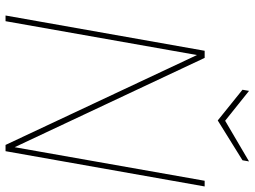

<svg xmlns="http://www.w3.org/2000/svg" viewBox="-130 -766 896 675"><g transform="rotate(90 317.5 -428.0)"><path d="M34 0 158 -700H183L497 -32L615 -700H635L511 0H489L173 -673L54 0ZM547 -856 543 -833 403 -746 295 -833 299 -856 404 -772Z"/></g></svg>

Font: DM Sans 24pt Thin
Style: Italic
Weight: 250
Italic angle: -10°
Designer: Colophon Foundry, Jonny Pinhorn
Foundry: Colophon Foundry
Version: Version 4.004;gftools[0.9.30]